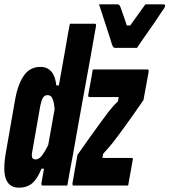

<svg xmlns="http://www.w3.org/2000/svg" viewBox="-45 -860 786 890"><path d="M142 -550Q165 -550 180.5 -539.5Q196 -529 204.5 -510Q213 -491 216 -464H239L211 -313Q209 -359 204.5 -381.5Q200 -404 193 -411.5Q186 -419 175 -419Q169 -419 164 -416.5Q159 -414 155 -408.5Q151 -403 148 -393.5Q145 -384 142 -371L105 -160Q102 -146 102.5 -139Q103 -132 105 -128Q107 -124 111.5 -122.5Q116 -121 120 -121Q130 -121 140 -129Q150 -137 163 -159Q176 -181 195 -222L170 -78H147Q134 -45 118.5 -25.5Q103 -6 84.5 2Q66 10 42 10Q23 10 8.5 2Q-6 -6 -15 -24.5Q-24 -43 -25 -73Q-26 -103 -19 -146L25 -398Q32 -437 43 -465.5Q54 -494 68 -513Q82 -532 101 -541Q120 -550 142 -550ZM394 -750Q397 -750 398.5 -748.5Q400 -747 400 -745Q400 -743 400 -739Q387 -665 373.5 -589.5Q360 -514 346 -438.5Q332 -363 319 -289Q306 -215 293 -142Q286 -105 279.5 -70Q273 -35 267 0Q256 0 241 0Q226 0 209.5 0Q193 0 178 0Q163 0 152 0Q150 0 149 -1.5Q148 -3 147 -5Q146 -7 147 -11Q161 -91 175.5 -171Q190 -251 204 -330.5Q218 -410 232.5 -490Q247 -570 261 -650Q265 -675 269.5 -700Q274 -725 279 -750Q289 -750 304 -750Q319 -750 336.5 -750Q354 -750 369 -750Q384 -750 394 -750ZM385 -538H639Q641 -538 642.5 -536.5Q644 -535 644 -533Q644 -531 644 -527L620 -396Q596 -361 575.5 -332Q555 -303 538 -279.5Q521 -256 506.5 -236.5Q492 -217 479 -200Q467 -185 455.5 -172Q444 -159 433 -147L430 -128H566Q569 -128 570.5 -125Q572 -122 570 -117Q565 -88 559.5 -58.5Q554 -29 549 0H296Q294 0 292.5 -1.5Q291 -3 291 -5Q291 -7 291 -11L314 -142Q348 -191 374.5 -227.5Q401 -264 421.5 -292.5Q442 -321 459 -343Q470 -357 480.5 -368.5Q491 -380 502 -391L505 -410H369Q367 -410 365.5 -411.5Q364 -413 364 -415.5Q364 -418 364 -421Q370 -450 375 -479.5Q380 -509 385 -538ZM590 -638Q581 -638 560 -638Q539 -638 517.5 -638Q496 -638 488 -638Q484 -638 480.5 -641.5Q477 -645 472 -660Q470 -669 463 -689.5Q456 -710 447.5 -737Q439 -764 430 -791Q421 -818 414 -840Q424 -840 439.5 -840Q455 -840 470.5 -840Q486 -840 496 -840Q504 -840 507 -837.5Q510 -835 513 -828Q518 -816 526.5 -790Q535 -764 550 -721L530 -742H569L543 -720Q572 -761 593 -790Q614 -819 629 -840H709Q715 -840 717 -839Q719 -838 720 -836Q721 -834 720 -831Q719 -827 716.5 -822.5Q714 -818 703 -803Q694 -789 678.5 -766Q663 -743 645.5 -718.5Q628 -694 613 -672Q598 -650 590 -638Z"/></svg>

Font: RecMonoLinear Nerd Font Mono
Style: Bold Italic
Weight: 700
Italic angle: -10°
Monospace: yes
Version: Version 1.085; ttfautohint (v1.8.4.7-5d5b);Nerd Fonts 3.2.1